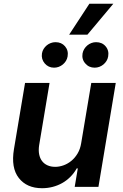

<svg xmlns="http://www.w3.org/2000/svg" viewBox="-20 -981 648 1008"><path d="M53.3 -198.2 111.5 -545.5H240.1L185.4 -218Q181.5 -192.1 185.5 -171.2Q189.6 -150.2 200.6 -135.7Q211.6 -121.1 229.2 -113.1Q246.8 -105.1 269.9 -105.1Q291.2 -105.1 313.2 -112.9Q335.2 -120.7 354.2 -136.2Q373.2 -151.6 387.3 -175.1Q401.3 -198.5 406.2 -229.4L459.2 -545.5H587.7L496.8 0H372.2L388.5 -96.9H382.8Q369 -72.1 349.4 -52.6Q329.9 -33 306.5 -19.9Q283 -6.7 256.2 0.2Q229.4 7.1 201 7.1Q120.7 7.1 78.8 -46.5Q36.9 -99.8 53.3 -198.2ZM343 -799 449.2 -961.3H574.9L438.9 -799ZM200.3 -700.6Q202.4 -713.4 209 -724.1Q215.6 -734.7 225.1 -742.7Q234.7 -750.7 246.6 -755.1Q258.5 -759.6 271.3 -759.6Q302.9 -759.6 321.4 -737.9Q340.2 -715.9 334.9 -684.7Q332.7 -671.9 326.2 -661.2Q319.6 -650.6 310 -642.6Q300.4 -634.6 288.5 -630.1Q276.6 -625.7 263.8 -625.7Q234 -625.7 214.8 -648.1Q195.7 -670.5 200.3 -700.6ZM413.4 -700.6Q415.8 -713.1 422.4 -723.9Q429 -734.7 438.6 -742.7Q448.2 -750.7 459.9 -755.1Q471.6 -759.6 484.4 -759.6Q516 -759.6 534.4 -737.9Q553.3 -715.9 547.9 -684.7Q545.8 -671.9 539.2 -661.2Q532.7 -650.6 523.1 -642.6Q513.5 -634.6 501.6 -630.1Q489.7 -625.7 476.9 -625.7Q446.7 -625.7 427.6 -648.1Q408.4 -669.7 413.4 -700.6Z"/></svg>

Font: Inter P Semi Bold
Style: Italic
Weight: 600
Italic angle: 9.39999°
Designer: Rasmus Andersson
Foundry: rsms
Version: Version 3.018;git-588b23468